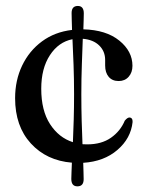

<svg xmlns="http://www.w3.org/2000/svg" viewBox="-20 -558 503 661"><path d="M260 -233.5Q260 -186 261.2 -142.2Q262.5 -98.5 264 -61.5Q272 -61 280.5 -61Q329.5 -61 362 -83.8Q394.5 -106.5 409.5 -142.5Q418.5 -153.5 425.5 -153.5Q437 -153 436.5 -138Q430.5 -81.5 384.2 -41.8Q338 -2 266.5 2.5Q267 21 267.5 35.2Q268 49.5 268 59Q268 83.5 246.5 83.5Q225.5 83.5 225.5 58Q225.5 48.5 226.2 34.5Q227 20.5 227.5 2Q140.5 -5 86.2 -64.2Q32 -123.5 32 -220Q32 -281.5 56.2 -332.2Q80.5 -383 124.5 -415.5Q168.5 -448 228 -455Q227.5 -474 227 -488.8Q226.5 -503.5 226.5 -513Q226.5 -537.5 248 -537.5Q268.5 -537.5 268.5 -512Q268.5 -503 268 -489Q267.5 -475 267 -457Q345.5 -455 390.8 -418.2Q436 -381.5 436 -331.5Q436 -308.5 423 -293.8Q410 -279 388.5 -279Q366.5 -279 354.2 -293.5Q342 -308 342 -332.5V-351.5Q342 -381.5 321.5 -401.5Q301 -421.5 265 -424.5Q263.5 -385.5 261.8 -336.2Q260 -287 260 -233.5ZM122 -252.5Q122 -177.5 152.2 -130.8Q182.5 -84 231 -68.5Q232.5 -104.5 233.8 -146.2Q235 -188 235 -233.5Q235 -286.5 233.2 -335.2Q231.5 -384 229.5 -423Q181.5 -413.5 151.8 -368Q122 -322.5 122 -252.5Z"/></svg>

Font: Fraunces 72pt Soft
Style: Regular
Weight: 400
Version: Version 1.000;[b76b70a41]